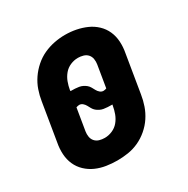

<svg xmlns="http://www.w3.org/2000/svg" viewBox="-131 -656 762 779"><g transform="rotate(-30 250.0 -266.0)"><path d="M203 8Q177 8 151.5 4Q126 0 103.5 -10Q81 -20 63 -37Q45 -54 35 -76.5Q25 -99 23.5 -125Q22 -151 27 -177L56 -353Q60 -379 68.5 -403.5Q77 -428 92 -450Q107 -472 127.5 -490Q148 -508 172 -519Q196 -530 221.5 -535Q247 -540 272 -540Q299 -540 324 -535Q349 -530 371.5 -520Q394 -510 412 -493Q430 -476 440 -453.5Q450 -431 451.5 -405Q453 -379 448 -353L419 -177Q415 -151 406.5 -126.5Q398 -102 383.5 -80Q369 -58 348 -40Q327 -22 303 -11Q279 0 253.5 4Q228 8 203 8ZM295 -265Q299 -265 302.5 -266Q306 -267 309 -268L326 -371Q328 -383 326 -395.5Q324 -408 316 -417Q308 -426 295.5 -429.5Q283 -433 271 -433Q253 -433 235.5 -425.5Q218 -418 206 -403.5Q194 -389 187.5 -371.5Q181 -354 178 -336V-331Q178 -331 179 -331Q180 -331 180 -331Q190 -331 199 -330.5Q208 -330 217 -328.5Q226 -327 234 -323Q242 -319 248.5 -313.5Q255 -308 259.5 -300Q264 -292 268 -284.5Q272 -277 279 -271Q286 -265 295 -265ZM204 -97Q222 -97 239.5 -104.5Q257 -112 269 -126.5Q281 -141 287.5 -158.5Q294 -176 297 -194L298 -199Q297 -199 296.5 -199Q296 -199 295 -199Q286 -199 276.5 -199.5Q267 -200 258 -201.5Q249 -203 241 -207Q233 -211 226.5 -216.5Q220 -222 215.5 -230Q211 -238 207 -245.5Q203 -253 196 -259Q189 -265 180 -265Q177 -265 173 -264Q169 -263 166 -262L149 -159Q147 -147 149 -134.5Q151 -122 159 -113Q167 -104 179 -100.5Q191 -97 204 -97Z"/></g></svg>

Font: Iosevka Slab Extrabold Oblique
Style: Regular
Weight: 800
Italic angle: -9°
Monospace: yes
Designer: Belleve Invis
Foundry: Belleve Invis
Version: Version 11.1.1; ttfautohint (v1.8.3)